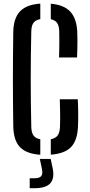

<svg xmlns="http://www.w3.org/2000/svg" viewBox="-20 -826 482 1034"><path d="M197 7.5Q122.5 2.5 87.8 -33.5Q53 -69.5 51.5 -145.5Q50.5 -215 50 -277.2Q49.5 -339.5 49.5 -399.8Q49.5 -460 50 -522.5Q50.5 -585 51.5 -654.5Q53 -728.5 88 -765Q123 -801.5 197 -806.5V-723Q172 -718.5 160.8 -703.8Q149.5 -689 148.5 -658Q147 -585.5 146.2 -522.5Q145.5 -459.5 145.5 -399.8Q145.5 -340 146.2 -277.2Q147 -214.5 148.5 -141.5Q149.5 -111 160.8 -95.8Q172 -80.5 197 -76ZM253.5 7V-76Q279 -81 290.2 -96.2Q301.5 -111.5 303 -141.5Q304 -164 304 -185.2Q304 -206.5 303.5 -231.8Q303 -257 302 -291.5H399Q401 -249.5 401.2 -214.2Q401.5 -179 400 -145.5Q397 -70 362.8 -34.2Q328.5 1.5 253.5 7ZM298 -516.5Q299 -541.5 299.2 -564.5Q299.5 -587.5 299.5 -610.5Q299.5 -633.5 299 -658Q298 -687.5 287.5 -702.5Q277 -717.5 253.5 -722.5V-806Q324.5 -800 358.8 -763Q393 -726 396 -654Q397 -630.5 397 -607.8Q397 -585 396.5 -562.8Q396 -540.5 395 -516.5ZM140 187.5V134H166.5Q192.5 134 202 122.2Q211.5 110.5 206 84.5L194.5 30H253L264.5 84.5Q274 137 249.8 162.2Q225.5 187.5 166.5 187.5Z"/></svg>

Font: Big Shoulders Stencil Text Thin SemiBold
Style: Regular
Weight: 600
Version: Version 2.001